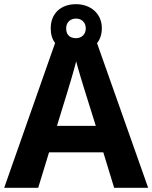

<svg xmlns="http://www.w3.org/2000/svg" viewBox="-20 -966 730 920"><path d="M527 -66H690L445 -759C460 -778 468 -802 468 -831C468 -902 413 -946 344 -946C272 -946 223 -902 223 -830C223 -802 230 -778 244 -760L0 -66H163L215 -236H475ZM344 -783C313 -783 297 -801 297 -830C297 -859 317 -877 344 -877C371 -877 391 -859 391 -830C391 -801 371 -783 344 -783ZM387 -529 439 -363H253L304 -529C311 -551 335 -632 345 -672C355 -632 377 -562 387 -529Z"/></svg>

Font: Noto Sans Malayalam UI
Style: Bold
Weight: 700
Designer: Jelle Bosma - Monotype Design Team
Foundry: Monotype Imaging Inc.
Version: Version 2.104